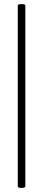

<svg xmlns="http://www.w3.org/2000/svg" viewBox="-20 -758 208 940"><path d="M67 154V-731Q67 -738 85.5 -738Q104 -738 104 -731V154Q104 162 85.5 162Q67 162 67 154Z"/></svg>

Font: t
Style: Regular
Weight: 300
Designer: Christian Thalmann (Catharsis Fonts)
Version: Version 1.000;PS 002.000;hotconv 1.0.88;makeotf.lib2.5.64775